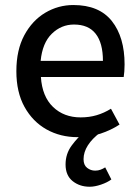

<svg xmlns="http://www.w3.org/2000/svg" viewBox="-20 -520 541 745"><path d="M280.8 12.2Q214.4 12.2 160.6 -17.8Q106.9 -47.9 75.2 -105Q43.5 -162.1 43.5 -243.7Q43.5 -325.7 74.2 -383.1Q105 -440.4 155.5 -470.5Q206.1 -500.5 264.6 -500.5Q364.7 -500.5 414.1 -438.2Q463.4 -376 463.4 -270Q463.4 -255.9 462.4 -242.9Q461.4 -230 460 -221.2H138.7Q143.6 -145.5 185.8 -105Q228 -64.5 293 -64.5Q326.2 -64.5 355 -73Q383.8 -81.5 410.6 -98.1L443.8 -36.6Q411.1 -15.1 370.1 -1.5Q329.1 12.2 280.8 12.2ZM137.7 -283.7H379.4Q379.4 -353 351.3 -388.9Q323.2 -424.8 267.1 -424.8Q217.8 -424.8 181.2 -389.2Q144.5 -353.5 137.7 -283.7ZM328.1 204.6Q289.1 204.6 261.7 182.6Q234.4 160.6 234.4 118.2Q234.4 76.7 258.3 44.4Q282.2 12.2 305.2 -5.4H368.7Q337.9 17.6 321 43.9Q304.2 70.3 304.2 97.7Q304.2 120.6 318.1 131.3Q332 142.1 349.1 142.1Q360.8 142.1 370.4 138.4Q379.9 134.8 388.2 129.4L412.1 176.3Q396.5 188 372.1 196.3Q347.7 204.6 328.1 204.6Z"/></svg>

Font: Varta Light SemiBold
Style: Regular
Weight: 600
Version: Version 1.004